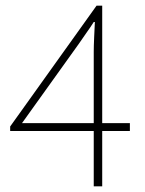

<svg xmlns="http://www.w3.org/2000/svg" viewBox="-20 -660 512 680"><path d="M312 0V-476Q312 -497 313.5 -529Q315 -561 316 -582H312Q300 -563 287 -545Q274 -527 260 -506L58 -224H440V-196H16V-212L322 -640H342V0Z"/></svg>

Font: Assistant ExtraLight ExtraLight
Style: Regular
Weight: 250
Version: Version 3.000